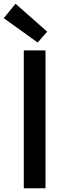

<svg xmlns="http://www.w3.org/2000/svg" viewBox="-30 -1005 359 1025"><path d="M97 0H213V-736H97ZM171 -778 222 -836 53 -985 -10 -908Z"/></svg>

Font: Noto Sans CJK KR Medium
Style: Regular
Weight: 500
Designer: Ryoko NISHIZUKA (kana & ideographs); Paul D. Hunt (Latin, Greek & Cyrillic); Wenlong ZHANG (bopomofo); Sandoll Communica
Foundry: Adobe Systems Incorporated
Version: Version 1.004;PS 1.004;hotconv 1.0.82;makeotf.lib2.5.63406